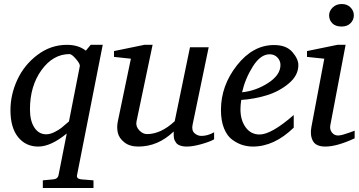

<svg xmlns="http://www.w3.org/2000/svg" viewBox="-20 -717 1787 955"><path d="M491 -494 363 155Q360 172 383 175L445 180V218H193V180L246 175Q267 173 271 155L312 -53Q233 12 170 12Q108 12 70 -35Q32 -82 32 -169Q32 -247 66.5 -321Q101 -395 167 -444.5Q233 -494 313 -494Q370 -494 407 -465L431 -494ZM377 -388Q379 -399 358 -423.5Q337 -448 326 -448Q244 -448 186.5 -368.5Q129 -289 129 -173Q129 -116 151 -82.5Q173 -49 210 -49Q229 -49 251 -60Q273 -71 286 -81.5Q299 -92 323 -113Z M1045 -24Q1024 -12 981.5 0Q939 12 909 12Q895 12 884.5 9.5Q874 7 867 3Q860 -1 855.5 -7.5Q851 -14 848.5 -19.5Q846 -25 845 -32.5Q844 -40 844 -44Q844 -48 844 -55Q844 -62 844 -63Q766 12 668 12Q625 12 598.5 -9Q572 -30 566 -57Q560 -84 566 -113L631 -425L547 -434V-463L698 -494H739L659 -113Q654 -89 672 -69.5Q690 -50 711 -50Q780 -50 849 -114L925 -482H1018L938 -97Q932 -69 947 -55Q962 -41 982 -41Q1013 -41 1045 -59Z M1464 -393Q1464 -342 1416.5 -302Q1369 -262 1306.5 -243Q1244 -224 1180 -220Q1176 -194 1176 -174Q1176 -119 1202 -83.5Q1228 -48 1271 -48Q1330 -48 1441 -145V-82Q1344 12 1238 12Q1212 12 1187 4.5Q1162 -3 1136 -21.5Q1110 -40 1094.5 -78Q1079 -116 1079 -170Q1079 -291 1158.5 -392Q1238 -493 1343 -493Q1404 -493 1434 -458.5Q1464 -424 1464 -393ZM1375 -394Q1375 -415 1360 -431Q1345 -447 1321 -447Q1276 -447 1238 -387Q1200 -327 1184 -258Q1253 -265 1314 -304.5Q1375 -344 1375 -394Z M1740 -641Q1740 -618 1723.5 -601.5Q1707 -585 1679 -585Q1649 -585 1633 -601Q1617 -617 1617 -641Q1617 -662 1634.5 -679.5Q1652 -697 1680 -697Q1707 -697 1723.5 -680Q1740 -663 1740 -641ZM1744 -29Q1656 12 1598 12Q1551 12 1536 -16.5Q1521 -45 1529 -86L1593 -425L1507 -434V-463L1658 -494H1699L1623 -94Q1619 -74 1630.5 -58.5Q1642 -43 1662 -43Q1672 -43 1689 -48Q1706 -53 1724 -59.5Q1742 -66 1744 -67Z"/></svg>

Font: Veleka
Style: Italic
Weight: 400
Italic angle: -12°
Designer: Stefan Peev, Context Ltd, 2016; SIL International, 1997-2014.
Foundry: Stefan Peev, Context Ltd, 2016
Version: Version 1.000